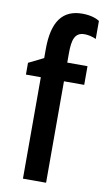

<svg xmlns="http://www.w3.org/2000/svg" viewBox="-87 -808 465 850"><g transform="rotate(10 145.0 -382.5)"><path d="M80 0H184V-456H275V-540H184V-581C184 -641 193 -677 238 -677C251 -677 271 -674 290 -665V-746C280 -753 254 -765 213 -765C125 -765 80 -708 80 -582V-542L13 -509V-456H80Z"/></g></svg>

Font: Kathrein 67 Medium Condensed
Style: Regular
Weight: 500
Width: 3
Designer: Lazydogs Typefoundry, based on Open Sans by Ascender Corporation
Foundry: Lazydogs Typefoundry
Version: Version 1.003;PS 001.003;hotconv 1.0.88;makeotf.lib2.5.64775